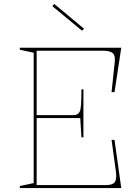

<svg xmlns="http://www.w3.org/2000/svg" viewBox="-20 -949 707 969"><path d="M80 0V-10L150 -25V-683L80 -698V-708H592L558 -484H543L559 -635Q563 -668 549.5 -680.5Q536 -693 498 -693H165V-368H354Q363 -368 370.5 -372.5Q378 -377 382 -385Q387 -393 389 -421Q391 -449 391 -498H401V-256H391L385 -353H165V-15H515Q549 -15 559.5 -30Q570 -45 565 -83L543 -243H558L592 0ZM394 -794 244 -918 254 -929 404 -804Z"/></svg>

Font: Kalnia Thin Thin
Style: Regular
Weight: 250
Version: Version 1.105